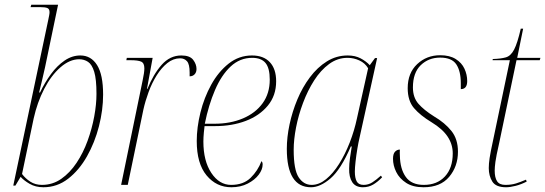

<svg xmlns="http://www.w3.org/2000/svg" viewBox="-20 -780 2300 810"><path d="M163 10Q130 10 105 -4.5Q80 -19 67 -34L45 3H36L184 -698Q186 -708 187.5 -715.5Q189 -723 189 -729Q189 -742 180 -746Q171 -750 148 -750H109L112 -760H225L170 -496Q162 -459 156 -435Q150 -411 145 -390H149Q169 -432 195 -467.5Q221 -503 252.5 -524.5Q284 -546 319 -546Q364 -546 389.5 -505.5Q415 -465 415 -381Q415 -316 397.5 -247.5Q380 -179 347 -120.5Q314 -62 267.5 -26Q221 10 163 10ZM157 0Q202 0 238.5 -25.5Q275 -51 303 -93Q331 -135 349.5 -186Q368 -237 377.5 -288.5Q387 -340 387 -384Q387 -446 377.5 -477Q368 -508 351.5 -519Q335 -530 314 -530Q274 -530 235 -496Q196 -462 166.5 -405Q137 -348 122 -280L73 -46Q87 -27 108 -13.5Q129 0 157 0Z M582 -442Q589 -474 589 -492Q589 -514 575.5 -520Q562 -526 531 -526H513L515 -536H624L600 -405H602Q627 -467 662 -506.5Q697 -546 745 -546Q781 -546 795 -527.5Q809 -509 809 -489Q809 -475 801 -466.5Q793 -458 780 -458Q780 -462 780 -466Q780 -470 780 -474Q780 -509 769 -521.5Q758 -534 740 -534Q711 -534 686 -514Q661 -494 641 -462Q621 -430 607 -392Q593 -354 585 -318L519 0H491Z M956 10Q893 10 851.5 -40Q810 -90 810 -185Q810 -242 825.5 -305Q841 -368 871 -422.5Q901 -477 944.5 -511.5Q988 -546 1043 -546Q1092 -546 1118.5 -517.5Q1145 -489 1145 -437Q1145 -377 1110 -334.5Q1075 -292 1017 -270Q959 -248 888 -248H843Q842 -242 840 -221Q838 -200 838 -183Q838 -101 871.5 -50.5Q905 0 955 0Q1007 0 1037.5 -30Q1068 -60 1083 -100Q1088 -96 1088 -86Q1088 -65 1071.5 -43Q1055 -21 1025 -5.5Q995 10 956 10ZM885 -258Q952 -258 1005 -280.5Q1058 -303 1088 -344.5Q1118 -386 1118 -444Q1118 -493 1100 -514.5Q1082 -536 1044 -536Q992 -536 953 -499.5Q914 -463 887 -400Q860 -337 844 -258Z M1292 10Q1190 10 1190 -152Q1190 -201 1201.5 -255Q1213 -309 1234.5 -360.5Q1256 -412 1287.5 -454Q1319 -496 1359 -521Q1399 -546 1447 -546Q1478 -546 1501 -534Q1524 -522 1540 -505L1562 -535H1571L1497 -200Q1492 -179 1487.5 -152Q1483 -125 1480 -98.5Q1477 -72 1477 -56Q1477 -29 1485 -14.5Q1493 0 1514 0Q1534 0 1550.5 -10.5Q1567 -21 1587 -39L1592 -32Q1574 -13 1554.5 -1.5Q1535 10 1511 10Q1480 10 1466 -11.5Q1452 -33 1453 -69Q1453 -87 1456.5 -113.5Q1460 -140 1464 -162H1460Q1418 -65 1374.5 -27.5Q1331 10 1292 10ZM1295 0Q1326 0 1355.5 -24Q1385 -48 1410.5 -88.5Q1436 -129 1455.5 -179Q1475 -229 1486 -281L1533 -492Q1520 -514 1496 -525Q1472 -536 1446 -536Q1404 -536 1368.5 -510Q1333 -484 1305.5 -441Q1278 -398 1258.5 -346Q1239 -294 1229 -242.5Q1219 -191 1219 -148Q1219 -64 1240 -32Q1261 0 1295 0Z M1767 10Q1722 10 1693.5 -8.5Q1665 -27 1651.5 -54.5Q1638 -82 1638 -110Q1638 -131 1646.5 -140Q1655 -149 1667 -149Q1666 -137 1667 -123Q1668 -67 1692 -33.5Q1716 0 1768 0Q1824 0 1857 -35.5Q1890 -71 1890 -133Q1890 -171 1868.5 -203.5Q1847 -236 1801 -264Q1753 -293 1726.5 -324Q1700 -355 1700 -408Q1700 -472 1740 -509.5Q1780 -547 1837 -547Q1877 -547 1902.5 -531Q1928 -515 1939.5 -490Q1951 -465 1951 -438Q1951 -404 1924 -404Q1924 -410 1924 -416.5Q1924 -423 1924 -429Q1924 -480 1905 -508.5Q1886 -537 1837 -537Q1788 -537 1755 -505Q1722 -473 1722 -411Q1722 -369 1745 -342.5Q1768 -316 1811 -289Q1857 -262 1884.5 -227.5Q1912 -193 1912 -140Q1912 -78 1875 -34Q1838 10 1767 10Z M2115 10Q2072 10 2057 -14Q2042 -38 2042 -71Q2042 -89 2045.5 -113Q2049 -137 2061 -192L2131 -526H2058L2059 -531Q2093 -532 2114 -538Q2135 -544 2149 -571Q2163 -598 2177 -659H2187L2162 -536H2260L2257 -526H2159L2086 -177Q2073 -120 2070 -97Q2067 -74 2067 -60Q2067 -31 2077 -15.5Q2087 0 2112 0Q2137 0 2156.5 -6Q2176 -12 2199 -22L2202 -14Q2179 -2 2155.5 4Q2132 10 2115 10Z"/></svg>

Font: Noto Serif Display SemiCondensed Thin
Style: Italic
Weight: 100
Width: 4
Italic angle: -12°
Designer: Monotype Design Team
Foundry: Monotype Imaging Inc.
Version: Version 2.009